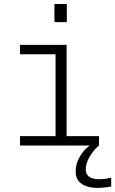

<svg xmlns="http://www.w3.org/2000/svg" viewBox="-20 -723 572 954"><path d="M79.5 0V-46.5H256V-453.5H79.5V-500H311V-46.5H472V0ZM532.5 159.5V203.5Q518.5 206.5 500.8 208.5Q483 210.5 462 210.5Q434 210.5 409.8 202.5Q385.5 194.5 370.8 176.8Q356 159 356 128.5Q356 102 366 77.2Q376 52.5 392.2 32.2Q408.5 12 426.5 0H472Q446 21 426 54.5Q406 88 406 119Q406 137 415.5 147.8Q425 158.5 439.5 163Q454 167.5 469 167.5Q482 167.5 493.8 166.5Q505.5 165.5 515.5 163.5Q525.5 161.5 532.5 159.5ZM250.5 -703H312V-613H250.5Z"/></svg>

Font: Trispace Thin ExtraLight
Style: Regular
Weight: 250
Version: Version 1.210